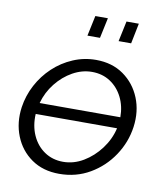

<svg xmlns="http://www.w3.org/2000/svg" viewBox="-83 -795 757 874"><g transform="rotate(10 296.0 -358.0)"><path d="M249 10Q174 10 121 -27Q68 -64 43.5 -125.5Q19 -187 29 -259Q37 -314 63 -363Q89 -412 129 -449.5Q169 -487 219.5 -508.5Q270 -530 325 -530Q400 -530 453 -492.5Q506 -455 531 -393.5Q556 -332 546 -259Q536 -187 495 -125.5Q454 -64 390.5 -27Q327 10 249 10ZM317 -473Q271 -473 228 -449Q185 -425 152.5 -384Q120 -343 106 -292H479Q479 -343 458.5 -384Q438 -425 401.5 -449Q365 -473 317 -473ZM257 -47Q306 -47 350.5 -73.5Q395 -100 428 -144Q461 -188 473 -240H97Q94 -186 113.5 -142Q133 -98 170.5 -72.5Q208 -47 257 -47ZM267 -632 287 -726H345L325 -632ZM411 -632 431 -726H488L469 -632Z"/></g></svg>

Font: Raleway
Style: Italic
Weight: 400
Italic angle: -12°
Designer: Matt McInerney, Pablo Impallari, Rodrigo Fuenzalida
Foundry: Matt McInerney, Pablo Impallari, Rodrigo Fuenzalida
Version: Version 4.026